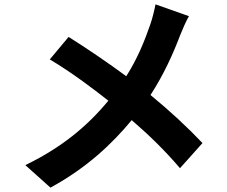

<svg xmlns="http://www.w3.org/2000/svg" viewBox="-20 -808 1040 879"><path d="M692 -788C687 -762 677 -721 668 -696C641 -618 609 -539 558 -459C477 -519 374 -589 294 -639L208 -536C310 -475 405 -403 476 -347C378 -228 259 -131 96 -52L211 51C380 -41 495 -152 583 -258C663 -189 734 -120 804 -38L907 -153C840 -224 757 -301 669 -373C729 -465 774 -565 804 -645C813 -668 832 -712 845 -734Z"/></svg>

Font: Noto Sans CJK KR Bold
Style: Regular
Weight: 700
Designer: Ryoko NISHIZUKA (kana & ideographs); Paul D. Hunt (Latin, Greek & Cyrillic); Wenlong ZHANG (bopomofo); Sandoll Communica
Foundry: Adobe Systems Incorporated
Version: Version 1.004;PS 1.004;hotconv 1.0.82;makeotf.lib2.5.63406